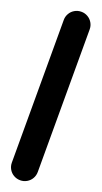

<svg xmlns="http://www.w3.org/2000/svg" viewBox="-134 -673 368 696"><g transform="rotate(20 50.0 -325.0)"><path d="M0 -50.3H100V-600.3H0ZM50.3 -100Q36.3 -100 24.8 -93.3Q13.3 -86.7 6.7 -75.2Q0 -63.7 0 -50.3Q0 -36.3 6.7 -24.8Q13.3 -13.3 24.8 -6.7Q36.3 0 50.3 0Q63.7 0 75.2 -6.7Q86.7 -13.3 93.3 -24.8Q100 -36.3 100 -50.3Q100 -63.7 93.3 -75.2Q86.7 -86.7 75.2 -93.3Q63.7 -100 50.3 -100ZM50.3 -650Q36.3 -650 24.8 -643.3Q13.3 -636.7 6.7 -625.2Q0 -613.7 0 -600.3Q0 -586.3 6.7 -574.8Q13.3 -563.3 24.8 -556.7Q36.3 -550 50.3 -550Q63.7 -550 75.2 -556.7Q86.7 -563.3 93.3 -574.8Q100 -586.3 100 -600.3Q100 -613.7 93.3 -625.2Q86.7 -636.7 75.2 -643.3Q63.7 -650 50.3 -650Z"/></g></svg>

Font: Wavefont Thin
Style: Regular
Weight: 100
Monospace: yes
Version: Version 3.005;gftools[0.9.33]